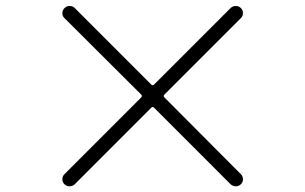

<svg xmlns="http://www.w3.org/2000/svg" viewBox="-20 -701 1040 654"><path d="M800.8 -107.4Q807.6 -100.6 807.6 -89.8Q807.6 -80.1 800.3 -73.2Q793 -66.4 783.2 -66.4Q773.4 -66.4 765.6 -73.2L504.9 -334Q500 -338.9 495.1 -334L234.4 -73.2Q226.6 -66.4 216.8 -66.4Q207 -66.4 199.7 -73.2Q192.4 -80.1 192.4 -89.8Q192.4 -100.6 199.2 -107.4L460.9 -369.1Q465.8 -374 460.9 -378.9L200.2 -638.7Q192.4 -645.5 192.4 -655.8Q192.4 -666 199.7 -673.3Q207 -680.7 217.8 -680.7Q228.5 -680.7 235.4 -672.9L495.1 -413.1Q500 -408.2 504.9 -413.1L765.6 -673.8Q773.4 -680.7 783.2 -680.7Q793 -680.7 800.3 -673.8Q807.6 -667 807.6 -656.7Q807.6 -646.5 800.8 -639.6L540 -378.9Q535.2 -374 540 -369.1Z"/></svg>

Font: Gen Jyuu Gothic P Light
Style: Regular
Weight: 200
Designer: [Source Han Sans]
Ryoko NISHIZUKA  (kana & ideographs); Paul D. Hunt (Latin, Greek & Cyrillic); Wenlong ZHANG  (bopomofo
Version: Version 1.002.20150607